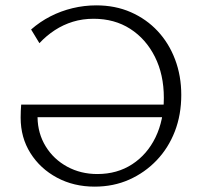

<svg xmlns="http://www.w3.org/2000/svg" viewBox="-20 -687 753 716"><path d="M333 9Q255 9 192.5 -24.5Q130 -58 93.5 -116Q57 -174 57 -248Q57 -261 57.5 -273Q58 -285 59 -297L123 -280Q121 -275 120.5 -266Q120 -257 120 -249Q121 -189 150.5 -141Q180 -93 230.5 -65.5Q281 -38 343 -38Q417 -38 473 -74.5Q529 -111 560 -175Q591 -239 591 -322Q591 -409 557.5 -475.5Q524 -542 465.5 -579.5Q407 -617 329 -617Q288 -617 252 -606Q216 -595 184.5 -574.5Q153 -554 127 -526L96 -577Q129 -606 168 -626Q207 -646 250.5 -656.5Q294 -667 339 -667Q410 -667 468 -641.5Q526 -616 568 -571Q610 -526 633 -465Q656 -404 656 -333Q656 -259 632 -197Q608 -135 564 -89Q520 -43 461.5 -17Q403 9 333 9ZM91 -250 59 -297H612V-250Z"/></svg>

Font: Ysabeau Office Light
Style: Regular
Weight: 300
Designer: Christian Thalmann (Catharsis Fonts)
Version: Version 2.001;gftools[0.9.30]; featfreeze: tnum,lnum,ss02